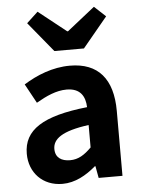

<svg xmlns="http://www.w3.org/2000/svg" viewBox="-59 -904 708 964"><g transform="rotate(-5 295.5 -422.0)"><path d="M217 14C281 14 337 -18 386 -60H389L400 0H520V-327C520 -489 447 -574 305 -574C217 -574 137 -541 71 -500L124 -403C176 -433 226 -456 278 -456C347 -456 371 -414 373 -359C148 -335 51 -272 51 -152C51 -57 117 14 217 14ZM265 -101C222 -101 191 -120 191 -164C191 -214 237 -251 373 -269V-156C338 -121 307 -101 265 -101ZM234 -654H383L508 -805L451 -858L311 -747H307L167 -858L110 -805Z"/></g></svg>

Font: Genne Gothic Bold
Style: Regular
Weight: 700
Designer: Ryoko NISHIZUKA (kana & ideographs); Paul D. Hunt (Latin, Greek & Cyrillic); Wenlong ZHANG (bopomofo); Sandoll Communica
Foundry: Adobe Systems Incorporated
Version: Version 1.004;PS 1.004;hotconv 16.6.51;makeotf.lib2.5.65220